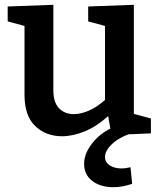

<svg xmlns="http://www.w3.org/2000/svg" viewBox="-20 -556 667 799"><path d="M238 11Q171 11 126.5 -31.5Q82 -74 82 -161V-448L12 -467V-529L202 -536V-181Q202 -130 225.5 -105.5Q249 -81 288 -81Q316 -81 349.5 -95.5Q383 -110 417 -140V-448L347 -467V-529L537 -536V-82L608 -63V-1L444 6L430 -73Q383 -30 333 -9.5Q283 11 238 11ZM452 223Q398 223 364 197Q330 171 330 125Q330 77 374.5 27.5Q419 -22 509 -49L522 0Q472 18 444.5 45Q417 72 417 97Q417 119 436.5 132Q456 145 486 145Q495 145 504.5 143.5Q514 142 523 140L530 209Q489 223 452 223Z"/></svg>

Font: Bitter SemiBold
Style: Regular
Weight: 600
Designer: Sol Matas, and Bitter project Authors
Foundry: Sol Matas
Version: Version 2.001